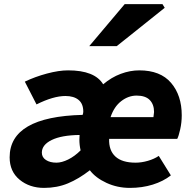

<svg xmlns="http://www.w3.org/2000/svg" viewBox="-20 -903 942 936"><path d="M27 -136Q27 -334 383 -343Q386 -352 386 -359Q386 -397 363 -416Q340 -435 299 -435Q240 -435 158 -394L101 -505Q151 -529 209 -544.5Q267 -560 312 -560Q442 -560 483 -492Q523 -526 568.5 -543Q614 -560 659 -560Q762 -560 814 -499Q866 -438 866 -341Q866 -306 858.5 -272.5Q851 -239 844 -226H512Q510 -170 542.5 -140Q575 -110 641 -110Q670 -110 701 -119Q732 -128 754 -143L813 -48Q776 -19 724.5 -3Q673 13 613 13Q552 13 499 -11.5Q446 -36 418 -73Q364 -31 311 -9Q258 13 195 13Q124 13 75.5 -27Q27 -67 27 -136ZM373 -170Q367 -196 367 -222Q367 -237 368 -245Q280 -244 232 -220.5Q184 -197 184 -159Q184 -136 204 -123Q224 -110 255 -110Q281 -110 312.5 -125.5Q344 -141 373 -170ZM731 -357Q731 -394 710 -415.5Q689 -437 646 -437Q606 -437 571 -410Q536 -383 519 -332H728Q731 -353 731 -357ZM588 -883H772L783 -865L549 -678H415Z"/></svg>

Font: Nebula Sans Bold
Style: Regular
Weight: 700
Italic angle: -9°
Designer: Paul D. Hunt for Adobe (as Source Sans)
Foundry: Nebula Entertainment & Broadcasting LLC
Version: Version 1.010